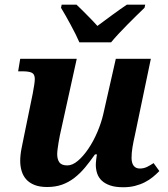

<svg xmlns="http://www.w3.org/2000/svg" viewBox="-20 -786 713 816"><path d="M387.2 -85.9Q387.2 -90.3 387.7 -96.2Q388.2 -102.1 388.9 -108.4Q389.6 -114.7 390.4 -120.4Q391.1 -126 392.1 -129.9H383.8Q361.8 -98.6 340.6 -73.2Q319.3 -47.9 295.4 -29.5Q271.5 -11.2 243.7 -1.2Q215.8 8.8 180.2 8.8Q147.9 8.8 126 -0.2Q104 -9.3 90.8 -24.4Q77.6 -39.6 71.8 -59.8Q65.9 -80.1 65.9 -102.1Q65.9 -127 71.8 -156.7Q77.6 -186.5 83 -211.9L119.1 -388.2Q123 -408.7 125.5 -425.3Q127.9 -441.9 127.9 -450.2Q127.9 -470.2 115.7 -476.6Q103.5 -482.9 75.2 -482.9H57.1L65.9 -536.1H306.2L240.2 -236.8Q237.3 -225.1 234.4 -210.4Q231.4 -195.8 229 -181.2Q226.6 -166.5 224.9 -153.3Q223.1 -140.1 223.1 -130.9Q223.1 -108.9 232.4 -95.9Q241.7 -83 266.1 -83Q288.1 -83 311.3 -102.8Q334.5 -122.6 355.7 -154.1Q377 -185.5 393.6 -224.4Q410.2 -263.2 418.9 -300.8L472.2 -536.1H621.1L553.2 -210.9Q546.9 -183.6 543 -159.9Q539.1 -136.2 539.1 -115.2Q539.1 -93.3 548.1 -81.5Q557.1 -69.8 574.2 -69.8Q589.8 -69.8 602.8 -75.7Q615.7 -81.5 632.8 -92.8L657.2 -59.1Q645 -46.4 629.9 -33.9Q614.7 -21.5 595.9 -11.7Q577.1 -2 554.2 3.9Q531.2 9.8 503.9 9.8Q470.7 9.8 448.5 2.2Q426.3 -5.4 412.6 -18.3Q398.9 -31.2 393.1 -48.6Q387.2 -65.9 387.2 -85.9ZM594.2 -752.9Q579.6 -738.8 560.8 -720.5Q542 -702.1 522.7 -682.6Q503.4 -663.1 484.9 -643.3Q466.3 -623.5 452.1 -606H317.4Q311 -621.1 301.3 -640.6Q291.5 -660.2 280.5 -680.4Q269.5 -700.7 258.8 -719.7Q248 -738.8 239.3 -752.9L242.2 -766.1H305.2Q314 -757.8 325.4 -746.6Q336.9 -735.4 349.1 -722.9Q361.3 -710.4 373.3 -698.2Q385.3 -686 394 -675.8Q407.7 -686 424.3 -698.2Q440.9 -710.4 457.8 -722.9Q474.6 -735.4 490.7 -746.6Q506.8 -757.8 519 -766.1H597.2Z"/></svg>

Font: Droid Serif
Style: Bold Italic
Weight: 700
Italic angle: -12°
Designer: Monotype Design team
Foundry: Monotype Imaging Inc.
Version: Version 1.03